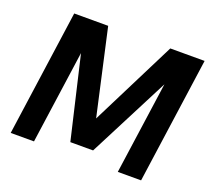

<svg xmlns="http://www.w3.org/2000/svg" viewBox="-119 -848 1094 999"><g transform="rotate(20 428.0 -348.5)"><path d="M32 0 130 -697H318L431 -191H408L662 -697H852L754 0H625L702 -546L714 -544L466 -61H340L227 -544L238 -546L161 0Z"/></g></svg>

Font: Hanken Grotesk
Style: Bold Italic
Weight: 700
Italic angle: -8°
Designer: Alfredo Marco Pradil
Foundry: Hanken Design Co.
Version: Version 3.013